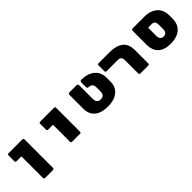

<svg xmlns="http://www.w3.org/2000/svg" viewBox="299 -2119 3651 3651"><g transform="rotate(-45 2125.0 -293.0)"><path d="M553 124H337Q326 124 318 116Q310 108 310 97V-485H177Q166 -485 158 -493Q150 -501 150 -512V-673Q150 -684 158 -692Q166 -700 177 -700H553Q564 -700 572 -692Q580 -684 580 -673V97Q580 108 572 116Q564 124 553 124Z M1403 0H1187Q1176 0 1168 -8Q1160 -16 1160 -27V-485H1027Q1016 -485 1008 -493Q1000 -501 1000 -512V-673Q1000 -684 1008 -692Q1016 -700 1027 -700H1403Q1414 -700 1422 -692Q1430 -684 1430 -673V-27Q1430 -16 1422 -8Q1414 0 1403 0Z M2514 -399V-291Q2514 -197 2469.5 -129Q2425 -61 2342.5 -25.5Q2260 10 2146 10Q1969 10 1876 -69.5Q1783 -149 1783 -295V-667Q1783 -681 1792.5 -690.5Q1802 -700 1816 -700H2010Q2024 -700 2033.5 -690.5Q2043 -681 2043 -667V-292Q2043 -241 2068.5 -212.5Q2094 -184 2145 -184Q2195 -184 2221 -212Q2247 -240 2247 -291V-403Q2247 -512 2145 -512H2143Q2129 -512 2119.5 -521.5Q2110 -531 2110 -545V-677Q2110 -691 2119.5 -700.5Q2129 -710 2143 -710H2146Q2260 -710 2343 -671.5Q2426 -633 2470 -562.5Q2514 -492 2514 -399Z M3266 -386V-27Q3266 -16 3258 -8Q3250 0 3239 0H3023Q3012 0 3004 -8Q2996 -16 2996 -27V-385Q2996 -441 2972.5 -463Q2949 -485 2895 -485H2598Q2587 -485 2579 -493Q2571 -501 2571 -512V-673Q2571 -684 2579 -692Q2587 -700 2598 -700H2895Q3073 -700 3169.5 -625.5Q3266 -551 3266 -386Z M4195 -397V-301Q4195 -206 4153 -136Q4111 -66 4030.5 -28Q3950 10 3837 10Q3663 10 3578.5 -73Q3494 -156 3494 -305V-677Q3494 -691 3503.5 -700.5Q3513 -710 3527 -710H3837Q3950 -710 4031 -671Q4112 -632 4153.5 -561.5Q4195 -491 4195 -397ZM3744 -292Q3744 -184 3836 -184Q3882 -184 3905 -212Q3928 -240 3928 -291V-401Q3928 -454 3909.5 -483Q3891 -512 3836 -512H3744Z"/></g></svg>

Font: Rubik Mono One
Style: Regular
Weight: 400
Designer: Hubert and Fischer with Elvire Volk Leonovitch (Cyrillic Expansion: Cyreal)
Foundry: Hubert and Fischer with Elvire Volk Leonovitch
Version: Version 2.000